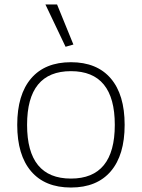

<svg xmlns="http://www.w3.org/2000/svg" viewBox="-20 -828 634 858"><path d="M297 10Q181 10 119 -62.5Q57 -135 57 -270Q57 -405 119 -477.5Q181 -550 297 -550Q413 -550 475 -477.5Q537 -405 537 -270Q537 -135 475 -62.5Q413 10 297 10ZM297 -30Q493 -30 493 -270Q493 -510 297 -510Q101 -510 101 -270Q101 -30 297 -30ZM273 -619 183 -808H235L308 -629Z"/></svg>

Font: Encode Sans Wide
Style: Thin
Weight: 100
Designer: Pablo Impallari, Andres Torresi
Foundry: Pablo Impallari, Andres Torresi
Version: Version 1.000; ttfautohint (v1.00) -l 8 -r 50 -G 200 -x 14 -